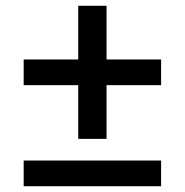

<svg xmlns="http://www.w3.org/2000/svg" viewBox="-20 -645 640 665"><path d="M349 -164V-350H538V-439H349V-625H251V-439H62V-350H251V-164ZM538 0V-89H62V0Z"/></svg>

Font: IBM Mono Medium
Style: Regular
Weight: 500
Monospace: yes
Designer: Mike Abbink, Paul van der Laan, Pieter van Rosmalen
Foundry: Bold Monday
Version: Version 2.3